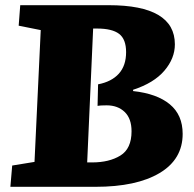

<svg xmlns="http://www.w3.org/2000/svg" viewBox="-20 -720 746 740"><path d="M654 -549Q654 -495 613.5 -447.5Q573 -400 493 -374V-369Q585 -359 634.5 -318Q684 -277 684 -204Q684 -106 595 -53Q506 0 348 0H20L27 -82L113 -96L137 -604L52 -621L58 -700H399Q654 -700 654 -549ZM358 -395Q410 -405 438 -436Q466 -467 466 -519Q466 -569 439 -589.5Q412 -610 354 -610H339L316 -94H335Q401 -94 444 -120.5Q487 -147 487 -214Q487 -263 460.5 -288.5Q434 -314 391 -314Q377 -314 369.5 -313.5Q362 -313 356 -312Z"/></svg>

Font: Literata 12pt ExtraBold
Style: Italic
Weight: 800
Italic angle: -2°
Designer: Latin by Veronika Burian and Jose Scaglione. Greek by Irene Vlachou. Cyrillic by Vera Evstafieva
Foundry: TypeTogether
Version: Version 3.002